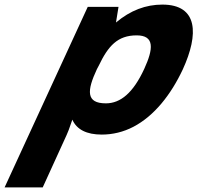

<svg xmlns="http://www.w3.org/2000/svg" viewBox="-52 -576 860 836"><path d="M453 -478 464 -546H330L-32 240H134L238 12C242 4 250 -16 263 -55C282 -12 325 10 391 10C438 10 485 -1 529 -24C619 -71 692 -163 744 -274C814 -427 811 -556 655 -556C583 -556 516 -531 453 -478ZM409 -126C322 -126 326 -181 370 -275L378 -290C419 -376 460 -422 543 -422C622 -422 616 -363 576 -276C528 -172 473 -126 409 -126Z"/></svg>

Font: Passageway
Style: BdSuIt
Weight: 700
Foundry: Ascender Corporation
Version: Version 1.11